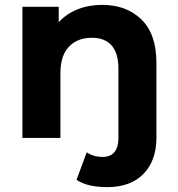

<svg xmlns="http://www.w3.org/2000/svg" viewBox="-20 -566 731 788"><path d="M622 -308V-1Q622 93 569 147.5Q516 202 420 202Q338 202 294 172L336 59Q363 78 402 78Q433 78 449.5 58.5Q466 39 466 0V-284Q466 -348 438 -379.5Q410 -411 357 -411Q298 -411 263 -374.5Q228 -338 228 -266V0H72V-538H221V-475Q252 -509 298 -527.5Q344 -546 399 -546Q499 -546 560.5 -486Q622 -426 622 -308Z"/></svg>

Font: APTA Sans Regular
Style: Bold Italic
Weight: 700
Version: Version 7.200